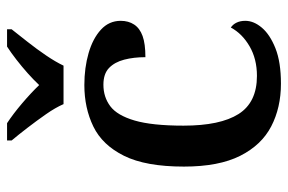

<svg xmlns="http://www.w3.org/2000/svg" viewBox="-156 -650 816 544"><g transform="rotate(-90 252.0 -378.0)"><path d="M287 10Q219 10 166 -17.5Q113 -45 82.5 -105.5Q52 -166 52 -265Q52 -373 82.5 -434.5Q113 -496 165.5 -521.5Q218 -547 283 -547Q332 -547 373.5 -535Q415 -523 440 -500Q465 -477 465 -444Q465 -422 454.5 -406Q444 -390 422 -382Q400 -374 362 -374Q362 -407 355 -434Q348 -461 331.5 -477Q315 -493 284 -493Q249 -493 223 -473.5Q197 -454 182.5 -404.5Q168 -355 168 -266Q168 -162 201 -110Q234 -58 309 -58Q357 -58 393 -79Q429 -100 446 -132Q455 -126 460 -115.5Q465 -105 465 -91Q465 -67 445.5 -44Q426 -21 387 -5.5Q348 10 287 10ZM229 -606Q219 -629 200.5 -655.5Q182 -682 162 -708Q142 -734 126 -753V-766H175Q201 -749 231 -723.5Q261 -698 283 -675Q298 -691 316.5 -707.5Q335 -724 355 -739.5Q375 -755 392 -766H441V-753Q426 -734 405.5 -708Q385 -682 367 -655.5Q349 -629 338 -606Z"/></g></svg>

Font: Noto Naskh Arabic Medium
Style: Regular
Weight: 500
Designer: Monotype Design Team, David Williams, Mohamad Dakak and Nizar Qandah
Foundry: Monotype Imaging Inc.
Version: Version 2.016